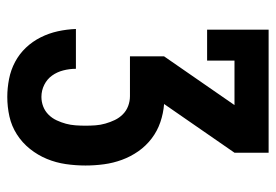

<svg xmlns="http://www.w3.org/2000/svg" viewBox="-138 -638 775 540"><g transform="rotate(90 250.0 -367.5)"><path d="M252 0Q227 0 201.5 -5Q176 -10 153.5 -22Q131 -34 113.5 -52.5Q96 -71 84.5 -94Q73 -117 67.5 -142Q62 -167 61 -193H173Q173 -175 177.5 -157.5Q182 -140 192 -126Q202 -112 218 -104Q234 -96 252 -96Q266 -96 279 -101Q292 -106 302 -116Q312 -126 318 -139Q324 -152 327.5 -165Q331 -178 332 -192Q333 -206 333 -220Q333 -234 332 -248Q331 -262 327 -276Q323 -290 317 -302.5Q311 -315 301 -325Q291 -335 277.5 -340Q264 -345 250 -345H138V-441L275 -639H150V-562H63V-735H409V-639L272 -441Q298 -439 323 -430.5Q348 -422 369 -406Q390 -390 405 -368.5Q420 -347 429 -322.5Q438 -298 441.5 -272Q445 -246 445 -220Q445 -192 441 -164.5Q437 -137 426.5 -111.5Q416 -86 398.5 -64Q381 -42 357.5 -27Q334 -12 307 -6Q280 0 252 0Z"/></g></svg>

Font: Iosevka Gothic
Style: Bold
Weight: 700
Monospace: yes
Designer: Belleve Invis
Foundry: Belleve Invis
Version: Version 15.5.1; ttfautohint (v1.8.4)